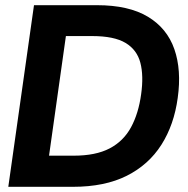

<svg xmlns="http://www.w3.org/2000/svg" viewBox="-20 -720 725 740"><path d="M12 0 111 -700H354Q476 -700 550 -655.5Q624 -611 652 -530.5Q680 -450 665 -343Q651 -239 602 -162Q553 -85 468.5 -42.5Q384 0 261 0ZM169 -120H264Q349 -120 402.5 -148Q456 -176 485 -229.5Q514 -283 524 -357Q534 -428 521 -478Q508 -528 464 -554.5Q420 -581 335 -581H234Z"/></svg>

Font: Host Grotesk ExtraBold
Style: Italic
Weight: 800
Italic angle: -8°
Designer: Doğukan Karapınar
Foundry: Element Type
Version: Version 1.003; ttfautohint (v1.8.4.7-5d5b)